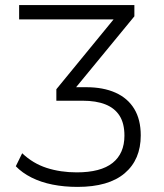

<svg xmlns="http://www.w3.org/2000/svg" viewBox="-20 -725 642 753"><path d="M284 8Q232 8 186.5 -1Q141 -10 104 -28.5Q67 -47 42 -73L67 -124Q109 -84 163 -66.5Q217 -49 281 -49Q375 -49 421.5 -86Q468 -123 468 -193Q468 -241 449 -271Q430 -301 393.5 -315.5Q357 -330 304 -330H201V-375L446 -674L447 -649H55V-705H507V-661L262 -363L254 -383H318Q385 -383 433 -361.5Q481 -340 506.5 -298Q532 -256 532 -194Q532 -99 469 -45.5Q406 8 284 8Z"/></svg>

Font: Nunito Sans 10pt SemiCondensed Light
Style: Regular
Weight: 300
Width: 4
Designer: Vernon Adams
Foundry: Vernon Adams
Version: Version 3.101;gftools[0.9.27]